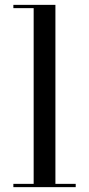

<svg xmlns="http://www.w3.org/2000/svg" viewBox="-20 -770 366 790"><path d="M35 -13.5H118.5V-736.5H35V-750H208V-13.5H291.5V0H35Z"/></svg>

Font: Bodoni* 16pt
Style: Regular
Weight: 400
Version: Version 2.3